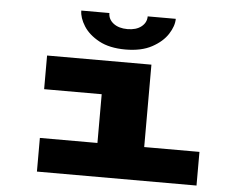

<svg xmlns="http://www.w3.org/2000/svg" viewBox="-51 -765 1001 824"><g transform="rotate(5 450.0 -352.5)"><path d="M137 0V-145H385V-355H137V-500H586.5V-145H824.5V0ZM469.5 -555Q400.5 -555 355.5 -579.5Q310.5 -604 288.5 -639Q266.5 -674 266.5 -705H387.5Q387.5 -678 410.2 -660.5Q433 -643 470.5 -643Q508 -643 530.2 -660.5Q552.5 -678 552.5 -705H673.5Q673.5 -674 651 -639Q628.5 -604 583.2 -579.5Q538 -555 469.5 -555Z"/></g></svg>

Font: Trispace Expanded ExtraBold
Style: Regular
Weight: 800
Width: 7
Designer: Tyler Finck
Foundry: Etcetera Type Company
Version: Version 1.210; ttfautohint (v1.8.3)